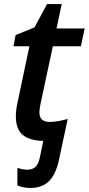

<svg xmlns="http://www.w3.org/2000/svg" viewBox="-20 -680 435 940"><path d="M128.9 240.2Q109.4 240.2 93 236.6Q76.7 232.9 64.9 227.5L65.4 141.6Q75.7 145.5 88.6 148.2Q101.6 150.9 113.8 150.9Q137.7 150.9 152.6 138.2Q167.5 125.5 174.8 92.3L191.9 9.8Q126.5 8.8 92 -19Q57.6 -46.9 57.6 -110.8Q57.6 -138.7 64.9 -173.3L124 -453.6H45.9L56.6 -508.3L148.9 -545.9L210.4 -660.2H282.2L256.8 -540.5H394.5L376 -453.6H238.8L178.7 -172.9Q176.8 -162.1 174.8 -150.4Q172.9 -138.7 172.9 -129.9Q172.9 -83 223.1 -83Q244.1 -83 266.4 -87.2Q288.6 -91.3 311.5 -97.7L269 101.1Q253.9 172.4 220.5 206.3Q187 240.2 128.9 240.2Z"/></svg>

Font: Open Sans SemiBold
Style: Italic
Weight: 600
Italic angle: -12°
Designer: Monotype Design Team
Foundry: Monotype Imaging Inc.
Version: Version 3.003; ttfautohint (v1.8.4)